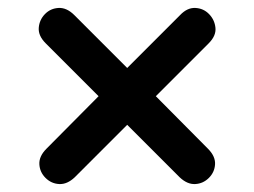

<svg xmlns="http://www.w3.org/2000/svg" viewBox="-20 -528 640 483"><path d="M168 -82Q149 -64 129 -65Q109 -66 94.5 -80.5Q80 -95 79 -115Q78 -135 97 -154L228 -286L95 -419Q76 -438 77.5 -458Q79 -478 93 -492.5Q107 -507 127.5 -508Q148 -509 167 -490L300 -357L433 -490Q451 -509 471.5 -508Q492 -507 506 -492.5Q520 -478 522 -458Q524 -438 505 -419L372 -286L503 -154Q522 -135 521 -115Q520 -95 505.5 -80.5Q491 -66 471 -65Q451 -64 432 -82L300 -214Z"/></svg>

Font: Chiron GoRound TC
Style: Bold
Weight: 700
Designer: Ryoko NISHIZUKA 西塚涼子 (kana, bopomofo & ideographs); Paul D. Hunt (Latin, Greek & Cyrillic); Sandoll Communications 산돌커뮤니
Foundry: Adobe
Version: Version 1.000;hotconv 1.1.1;makeotfexe 2.6.0